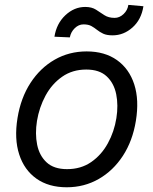

<svg xmlns="http://www.w3.org/2000/svg" viewBox="-20 -766 637 797"><path d="M269.9 -610.8 206 -613.6Q214.5 -668 251.2 -702.6Q288 -737.2 333.8 -737.2Q360.8 -737.2 378.4 -725.9Q396 -714.5 413.2 -703.1Q430.4 -691.8 456 -691.8Q476.2 -691.8 492.9 -707.6Q509.6 -723.4 512.8 -745.7L575.3 -740.1Q566.8 -684.7 530 -652Q493.3 -619.3 447.4 -619.3Q422.9 -619.3 408.4 -626.2Q393.8 -633.2 382.8 -642Q371.8 -650.9 359.4 -657.8Q346.9 -664.8 326.7 -664.8Q306.5 -664.8 290.3 -649Q274.1 -633.2 269.9 -610.8ZM257.1 11.4Q181.8 11.4 131.2 -24.5Q80.6 -60.4 59.7 -125Q38.7 -189.6 52.6 -275.6Q66.1 -359.4 106.5 -421.7Q147 -484 207 -518.3Q267 -552.6 339.5 -552.6Q414.8 -552.6 465.6 -516.5Q516.3 -480.5 537.3 -415.7Q558.2 -350.9 544 -264.2Q530.5 -181.1 490.1 -119.1Q449.6 -57.2 389.6 -22.9Q329.5 11.4 257.1 11.4ZM258.5 -63.9Q316.1 -63.9 358.7 -93.4Q401.3 -122.9 427.7 -171.2Q454.2 -219.5 463.1 -275.6Q471.6 -328.8 462.4 -374.8Q453.1 -420.8 422.9 -449Q392.8 -477.3 338.1 -477.3Q280.5 -477.3 237.9 -447.4Q195.3 -417.6 169 -369Q142.8 -320.3 133.5 -264.2Q125 -210.9 134.2 -165.3Q143.5 -119.7 173.7 -91.8Q203.8 -63.9 258.5 -63.9Z"/></svg>

Font: Inter UI
Style: Italic
Weight: 400
Italic angle: -9.39999°
Designer: Rasmus Andersson
Foundry: rsms
Version: 3.2;8d6f07862